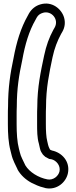

<svg xmlns="http://www.w3.org/2000/svg" viewBox="-20 -845 435 1097"><path d="M225 38C225 38 239 52 240 52L261 63L274 65C301 71 327 101 320 134C314 161 285 186 251 180C199 170 149 139 125 100C112 71 99 51 93 24L88 4C78 -34 75 -84 75 -136V-185C75 -202 75 -218 76 -237C76 -339 89 -418 107 -501C123 -591 146 -668 183 -732L190 -745C198 -759 209 -767 226 -772C274 -786 319 -734 292 -687L285 -675C261 -631 244 -584 232 -527C213 -437 193 -347 193 -234C192 -215 192 -201 192 -185V-136C192 -100 192 -57 202 -25C205 -14 206 -8 208 2C212 22 218 26 225 38ZM211 -820C183 -812 161 -794 146 -769L139 -756C99 -686 74 -604 57 -511C39 -428 26 -343 26 -237C25 -220 25 -202 25 -185V-136C25 -82 28 -29 40 16L45 36C53 72 70 99 80 122C80 123 81 124 81 125C99 156 126 181 159 199C180 209 203 221 231 227L241 230C305 242 357 197 368 145C382 76 332 26 277 15L266 10C265 7 263 3 261 0C256 -10 253 -24 250 -38C244 -61 242 -97 242 -136V-185C242 -200 242 -216 243 -234C243 -343 261 -426 280 -517C291 -569 308 -612 329 -651L336 -663C351 -689 354 -717 346 -745C332 -793 278 -840 211 -820Z"/></svg>

Font: Blanket
Style: BlkOutline
Weight: 900
Foundry: Cannot Into Space Fonts
Version: Version 0.9